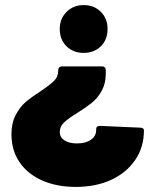

<svg xmlns="http://www.w3.org/2000/svg" viewBox="-20 -525 602 755"><path d="M403 -411Q403 -369 376.5 -343Q350 -317 309 -317Q268 -317 241.5 -343Q215 -369 215 -411Q215 -452 242 -478.5Q269 -505 309 -505Q350 -505 376.5 -478.5Q403 -452 403 -411ZM284 -81Q248 -59 231.5 -43Q215 -27 215 -6Q215 15 233.5 27Q252 39 283 39Q317 39 337.5 24.5Q358 10 358 -12V-16Q358 -30 373 -30L531 -23Q546 -23 546 -12Q546 53 512 103.5Q478 154 417.5 182Q357 210 278 210Q202 210 144.5 184Q87 158 56 111.5Q25 65 25 3Q25 -41 41.5 -72.5Q58 -104 80 -123Q102 -142 139 -166Q175 -190 192 -206.5Q209 -223 209 -248V-249Q209 -256 213 -260Q217 -264 224 -264H381Q388 -264 392 -260Q396 -256 396 -249V-236Q396 -197 380 -168Q364 -139 341.5 -121Q319 -103 284 -81Z"/></svg>

Font: Barlow Black
Style: Regular
Weight: 900
Designer: Jeremy Tribby
Foundry: Tribby Type
Version: Version 1.422